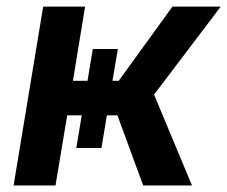

<svg xmlns="http://www.w3.org/2000/svg" viewBox="-20 -566 694 586"><path d="M21.5 0 111.8 -545.9H239.7L202.6 -319.3H247.1L263.2 -416.5H339.8L323.2 -319.3H342.3L506.3 -545.9H653.8L450.2 -277.3L565.9 0H417L338.4 -213.9H306.2L289.6 -114.3H212.9L229.5 -213.9H185.1L149.4 0Z"/></svg>

Font: Inter Semi Bold
Style: Italic
Weight: 600
Italic angle: -9.39999°
Designer: Rasmus Andersson
Foundry: rsms
Version: Version 4.000;git-3c8e0fc